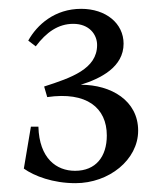

<svg xmlns="http://www.w3.org/2000/svg" viewBox="-20 -736 375 435"><path d="M61 -631 44 -644C64 -680 104 -716 164 -716C220 -716 260 -683 260 -637C260 -584 208 -558 163 -544C232 -544 293 -508 293 -440C293 -374 227 -321 151 -321C100 -321 58 -337 34 -354L50 -449H67C69 -377 108 -349 150 -349C197 -349 222 -381 222 -429C222 -492 176 -529 87 -516L80 -540C142 -560 200 -580 200 -634C200 -658 182 -682 146 -682C112 -682 85 -663 61 -631Z"/></svg>

Font: Ortica Linear
Style: Regular
Weight: 400
Designer: Benedetta Bovani
Foundry: Collletttivo
Version: Version 2.000;Glyphs 3.1.2 (3151)